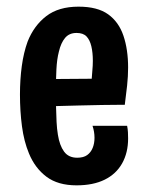

<svg xmlns="http://www.w3.org/2000/svg" viewBox="-20 -545 444 577"><path d="M210 12Q154 12 119.5 -14Q85 -40 67 -84Q52 -120 46 -165.5Q40 -211 40 -261Q40 -306 45.5 -346.5Q51 -387 63 -420Q82 -468 119 -496.5Q156 -525 216 -525Q273 -525 305 -502Q337 -479 351 -437.5Q365 -396 365 -342Q365 -316 362 -288Q359 -260 355 -230L255 -300Q256 -317 257.5 -332.5Q259 -348 259 -362Q259 -387 254.5 -406Q250 -425 240 -435.5Q230 -446 210 -446Q188 -446 175.5 -431Q163 -416 157 -390Q151 -367 149.5 -336Q148 -305 148 -270Q148 -245 148.5 -222Q149 -199 150 -178.5Q151 -158 154 -140Q159 -108 172.5 -89.5Q186 -71 212 -71Q231 -71 242 -79Q253 -87 258.5 -100.5Q264 -114 264 -131Q264 -140 262.5 -149Q261 -158 258 -167H362Q364 -157 364.5 -147.5Q365 -138 365 -129Q365 -86 347 -54Q329 -22 294.5 -5Q260 12 210 12ZM73 -223 70 -307 338 -309 355 -230Q355 -230 336 -230Q317 -230 286 -229.5Q255 -229 217 -228Q179 -227 141.5 -226Q104 -225 73 -223Z"/></svg>

Font: Truculenta
Style: Bold
Weight: 700
Designer: Ivan Castro, Eva Sanz & Omnibus-Type Team
Foundry: Omnibus-Type
Version: Version 1.002